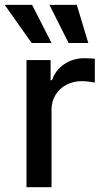

<svg xmlns="http://www.w3.org/2000/svg" viewBox="-47 -781 431 801"><path d="M63.5 -530.3H164.1V-446.3H169.9Q184.6 -488.8 221.2 -513.4Q257.8 -538.1 304.7 -538.1Q327.1 -538.1 348.6 -536.1V-436.5Q339.8 -438.5 324 -440.4Q308.1 -442.4 293.9 -442.4Q258.3 -442.4 229.5 -427Q200.7 -411.6 184.3 -384.5Q168 -357.4 168 -323.2V0H63.5ZM-27.3 -760.7H86.9L168 -601.6H85ZM159.2 -760.7H273.4L321.3 -601.6H239.3Z"/></svg>

Font: Pretendard GOV Medium
Style: Regular
Weight: 500
Designer: Base glyphs from Inter by Rasmus Andersson; Hangeul glyphs from Noto Sans CJK(Source Han Sans) by Jang Soo-young and Kan
Foundry: Kil Hyung-jin
Version: Version 1.309